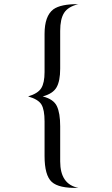

<svg xmlns="http://www.w3.org/2000/svg" viewBox="-20 -731 540 922"><path d="M356 171Q263 174 228.5 142.5Q194 111 194 18V-148Q194 -204 179 -229Q164 -254 115 -268Q162 -282 178 -307.5Q194 -333 194 -385V-568Q194 -654 236 -686Q272 -712 356 -711Q307 -699 288 -669.5Q269 -640 269 -583V-401Q269 -342 251.5 -311.5Q234 -281 185 -268Q237 -255 253 -221.5Q269 -188 269 -125V44Q269 154 356 171Z"/></svg>

Font: GFS Didot
Style: Regular
Weight: 400
Designer: Takis Katsoulidis and George D. Matthiopoulos
Foundry: Takis Katsoulidis and George D. Matthiopoulos
Version: Version 1.0